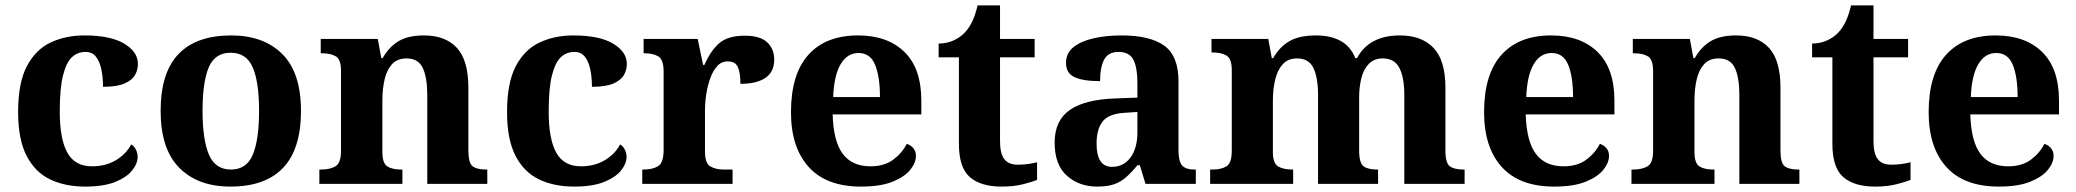

<svg xmlns="http://www.w3.org/2000/svg" viewBox="-20 -680 7677 710"><path d="M295 10Q221 10 165.5 -16.5Q110 -43 78.5 -103.5Q47 -164 47 -266Q47 -374 79.5 -435.5Q112 -497 167.5 -523Q223 -549 292 -549Q389 -549 439.5 -518.5Q490 -488 490 -444Q490 -422 479.5 -403Q469 -384 441 -371.5Q413 -359 361 -359Q361 -393 355 -422.5Q349 -452 335 -470Q321 -488 296 -488Q267 -488 246 -468.5Q225 -449 213 -401Q201 -353 201 -267Q201 -166 229 -115.5Q257 -65 320 -65Q372 -65 410 -88.5Q448 -112 465 -146Q477 -139 483 -126Q489 -113 489 -100Q489 -75 468.5 -49.5Q448 -24 405.5 -7Q363 10 295 10Z M832 10Q712 10 643 -59.5Q574 -129 574 -270Q574 -411 640 -480Q706 -549 835 -549Q955 -549 1024 -480Q1093 -411 1093 -270Q1093 -129 1027 -59.5Q961 10 832 10ZM834 -53Q892 -53 915 -108.5Q938 -164 938 -270Q938 -377 914.5 -431Q891 -485 833 -485Q775 -485 752 -431Q729 -377 729 -270Q729 -164 752.5 -108.5Q776 -53 834 -53Z M1161 0V-53H1167Q1200 -53 1220.5 -65Q1241 -77 1241 -122V-418Q1241 -460 1222 -471.5Q1203 -483 1170 -483H1166V-536H1377L1390 -465H1395Q1418 -506 1453.5 -527.5Q1489 -549 1548 -549Q1627 -549 1669.5 -503Q1712 -457 1712 -356V-124Q1712 -77 1728 -65Q1744 -53 1778 -53H1782V0H1560V-329Q1560 -393 1543.5 -428.5Q1527 -464 1483 -464Q1449 -464 1429.5 -442.5Q1410 -421 1402 -385.5Q1394 -350 1394 -309V-118Q1394 -76 1412.5 -64.5Q1431 -53 1464 -53H1468V0Z M2103 10Q2029 10 1973.5 -16.5Q1918 -43 1886.5 -103.5Q1855 -164 1855 -266Q1855 -374 1887.5 -435.5Q1920 -497 1975.5 -523Q2031 -549 2100 -549Q2197 -549 2247.5 -518.5Q2298 -488 2298 -444Q2298 -422 2287.5 -403Q2277 -384 2249 -371.5Q2221 -359 2169 -359Q2169 -393 2163 -422.5Q2157 -452 2143 -470Q2129 -488 2104 -488Q2075 -488 2054 -468.5Q2033 -449 2021 -401Q2009 -353 2009 -267Q2009 -166 2037 -115.5Q2065 -65 2128 -65Q2180 -65 2218 -88.5Q2256 -112 2273 -146Q2285 -139 2291 -126Q2297 -113 2297 -100Q2297 -75 2276.5 -49.5Q2256 -24 2213.5 -7Q2171 10 2103 10Z M2355 0V-53H2359Q2393 -53 2413.5 -65.5Q2434 -78 2434 -125V-415Q2434 -459 2415 -471Q2396 -483 2363 -483H2360V-536H2560L2580 -440H2585Q2608 -493 2640 -520.5Q2672 -548 2734 -548Q2791 -548 2817 -523.5Q2843 -499 2843 -460Q2843 -414 2810.5 -392Q2778 -370 2718 -370Q2718 -411 2708.5 -432Q2699 -453 2671 -453Q2648 -453 2632.5 -436Q2617 -419 2607 -392Q2597 -365 2592 -333.5Q2587 -302 2587 -273V-120Q2587 -76 2607 -64.5Q2627 -53 2657 -53H2689V0Z M3164 10Q3036 10 2970.5 -62.5Q2905 -135 2905 -265Q2905 -406 2969.5 -477.5Q3034 -549 3153 -549Q3262 -549 3324.5 -488Q3387 -427 3387 -308V-257H3059Q3062 -157 3096.5 -111Q3131 -65 3199 -65Q3250 -65 3283 -89.5Q3316 -114 3333 -148Q3347 -144 3357 -132.5Q3367 -121 3367 -104Q3367 -78 3346 -52Q3325 -26 3280.5 -8Q3236 10 3164 10ZM3234 -321Q3234 -397 3216 -440.5Q3198 -484 3155 -484Q3113 -484 3088.5 -442.5Q3064 -401 3061 -321Z M3684 10Q3607 10 3566.5 -25Q3526 -60 3526 -148V-468H3451V-519Q3483 -519 3508.5 -531.5Q3534 -544 3549 -561Q3580 -594 3595 -660H3678V-536H3806V-468H3678V-158Q3678 -113 3693.5 -92Q3709 -71 3744 -71Q3764 -71 3782 -73.5Q3800 -76 3815 -80V-15Q3799 -8 3764.5 1Q3730 10 3684 10Z M4037 10Q3971 10 3925.5 -30Q3880 -70 3880 -153Q3880 -234 3935.5 -273Q3991 -312 4104 -316L4186 -319V-374Q4186 -429 4171.5 -458.5Q4157 -488 4116 -488Q4078 -488 4063 -459.5Q4048 -431 4048 -380Q3984 -380 3953 -395Q3922 -410 3922 -447Q3922 -484 3950 -506Q3978 -528 4024.5 -538.5Q4071 -549 4128 -549Q4233 -549 4285.5 -511Q4338 -473 4338 -379V-124Q4338 -83 4351.5 -68Q4365 -53 4398 -53H4402V0H4216L4195 -69H4186Q4164 -42 4144 -24.5Q4124 -7 4099.5 1.5Q4075 10 4037 10ZM4092 -63Q4135 -63 4160.5 -97.5Q4186 -132 4186 -191V-266L4141 -263Q4081 -260 4058 -231.5Q4035 -203 4035 -149Q4035 -63 4092 -63Z M4455 0V-53H4463Q4496 -53 4515.5 -65Q4535 -77 4535 -122V-421Q4535 -463 4515.5 -474.5Q4496 -486 4463 -486H4460V-536H4670L4683 -465H4688Q4712 -507 4748.5 -528Q4785 -549 4847 -549Q4900 -549 4937 -529Q4974 -509 4992 -465H4998Q5043 -549 5157 -549Q5237 -549 5281 -503Q5325 -457 5325 -356V-124Q5325 -77 5341.5 -65Q5358 -53 5392 -53H5396V0H5173V-329Q5173 -393 5155 -428.5Q5137 -464 5093 -464Q5062 -464 5042.5 -444.5Q5023 -425 5014.5 -392Q5006 -359 5006 -321V-124Q5006 -77 5022.5 -65Q5039 -53 5073 -53H5076V0H4854V-329Q4854 -393 4837 -428.5Q4820 -464 4776 -464Q4743 -464 4723.5 -442.5Q4704 -421 4695.5 -385.5Q4687 -350 4687 -309V-118Q4687 -76 4706.5 -64.5Q4726 -53 4759 -53H4762V0Z M5727 10Q5599 10 5533.5 -62.5Q5468 -135 5468 -265Q5468 -406 5532.5 -477.5Q5597 -549 5716 -549Q5825 -549 5887.5 -488Q5950 -427 5950 -308V-257H5622Q5625 -157 5659.5 -111Q5694 -65 5762 -65Q5813 -65 5846 -89.5Q5879 -114 5896 -148Q5910 -144 5920 -132.5Q5930 -121 5930 -104Q5930 -78 5909 -52Q5888 -26 5843.5 -8Q5799 10 5727 10ZM5797 -321Q5797 -397 5779 -440.5Q5761 -484 5718 -484Q5676 -484 5651.5 -442.5Q5627 -401 5624 -321Z M6013 0V-53H6019Q6052 -53 6072.5 -65Q6093 -77 6093 -122V-418Q6093 -460 6074 -471.5Q6055 -483 6022 -483H6018V-536H6229L6242 -465H6247Q6270 -506 6305.5 -527.5Q6341 -549 6400 -549Q6479 -549 6521.5 -503Q6564 -457 6564 -356V-124Q6564 -77 6580 -65Q6596 -53 6630 -53H6634V0H6412V-329Q6412 -393 6395.5 -428.5Q6379 -464 6335 -464Q6301 -464 6281.5 -442.5Q6262 -421 6254 -385.5Q6246 -350 6246 -309V-118Q6246 -76 6264.5 -64.5Q6283 -53 6316 -53H6320V0Z M6914 10Q6837 10 6796.5 -25Q6756 -60 6756 -148V-468H6681V-519Q6713 -519 6738.5 -531.5Q6764 -544 6779 -561Q6810 -594 6825 -660H6908V-536H7036V-468H6908V-158Q6908 -113 6923.5 -92Q6939 -71 6974 -71Q6994 -71 7012 -73.5Q7030 -76 7045 -80V-15Q7029 -8 6994.5 1Q6960 10 6914 10Z M7371 10Q7243 10 7177.5 -62.5Q7112 -135 7112 -265Q7112 -406 7176.5 -477.5Q7241 -549 7360 -549Q7469 -549 7531.5 -488Q7594 -427 7594 -308V-257H7266Q7269 -157 7303.5 -111Q7338 -65 7406 -65Q7457 -65 7490 -89.5Q7523 -114 7540 -148Q7554 -144 7564 -132.5Q7574 -121 7574 -104Q7574 -78 7553 -52Q7532 -26 7487.5 -8Q7443 10 7371 10ZM7441 -321Q7441 -397 7423 -440.5Q7405 -484 7362 -484Q7320 -484 7295.5 -442.5Q7271 -401 7268 -321Z"/></svg>

Font: Noto Serif Myanmar
Style: Bold
Weight: 700
Designer: Ben Mitchell and the Monotype Design Team
Foundry: Monotype Imaging Inc.
Version: Version 2.106; ttfautohint (v1.8.4.7-5d5b)